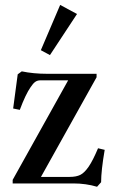

<svg xmlns="http://www.w3.org/2000/svg" viewBox="-20 -728 463 762"><path d="M178.2 -509.3 142.1 -528.8 218.8 -708.5 285.6 -672.4ZM365.2 13.2Q320.8 0 271 0H30.3V-14.2L250.5 -409.2H140.6Q128.4 -409.2 119.9 -403.1Q111.3 -397 101.6 -382.3Q81.5 -353.5 58.6 -292L32.2 -297.4L50.3 -433.1L66.4 -444.8Q112.8 -435.1 167.5 -435.1H363.3V-421.4L142.6 -25.9H256.3Q282.2 -25.9 298.6 -33.9Q314.9 -42 331.8 -66.4Q348.6 -90.8 369.1 -139.6L395.5 -133.3Q381.3 -50.8 381.3 -4.9Z"/></svg>

Font: Elstob Medium
Style: Regular
Weight: 500
Designer: Peter S. Baker
Version: Version 1.015